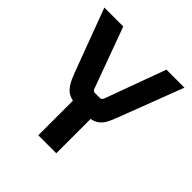

<svg xmlns="http://www.w3.org/2000/svg" viewBox="-170 -745 869 869"><g transform="rotate(45 264.5 -310.0)"><path d="M320.3 0V-219.7Q360.4 -226.6 380.9 -262.7Q390.6 -279.3 403.3 -313.5L520.5 -620.1H405.3L297.9 -327.1Q292 -317.4 284.2 -316.4H250Q239.3 -318.4 236.3 -327.1L128.9 -620.1H7.8L122.1 -314.5Q145.5 -252 172.9 -234.4Q186.5 -225.6 205.1 -221.7V0Z"/></g></svg>

Font: Gemunu Libre
Style: Bold
Weight: 700
Designer: Pushpananda Ekanayake, Sol Matas, Kosala Senevirathne
Foundry: Mooniak
Version: Version 1.001